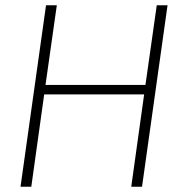

<svg xmlns="http://www.w3.org/2000/svg" viewBox="-20 -710 699 730"><path d="M576 -690 533 -387H153L196 -690H155L58 0H99L148 -351H528L479 0H520L617 -690Z"/></svg>

Font: Exo 2 Extra Light
Style: Italic
Weight: 250
Italic angle: -8°
Designer: Natanael Gama
Version: Version 1.001;PS 001.001;hotconv 1.0.88;makeotf.lib2.5.64775